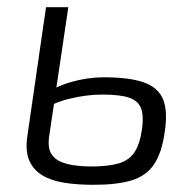

<svg xmlns="http://www.w3.org/2000/svg" viewBox="-20 -505 546 534"><path d="M170 -485 116 -121Q113 -94 122 -78.5Q131 -63 148 -55.5Q165 -48 187.5 -45Q210 -42 233 -42Q281 -42 310 -50.5Q339 -59 354 -81.5Q369 -104 375 -146Q380 -182 372.5 -203Q365 -224 340 -233Q315 -242 265 -242Q221 -242 173.5 -230.5Q126 -219 79 -189L86 -232Q132 -264 178 -277Q224 -290 268 -290Q341 -290 381 -275.5Q421 -261 434 -227.5Q447 -194 438 -137Q430 -80 408.5 -48Q387 -16 346.5 -3.5Q306 9 240 9Q196 9 160 3.5Q124 -2 98.5 -17Q73 -32 61.5 -58.5Q50 -85 56 -126L108 -485Z"/></svg>

Font: Exo 2 Light
Style: Italic
Weight: 300
Italic angle: -8°
Designer: Natanael Gama
Foundry: Natanael Gama
Version: Version 2.010